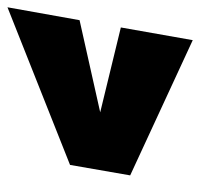

<svg xmlns="http://www.w3.org/2000/svg" viewBox="-41 -500 536 514"><g transform="rotate(90 227.0 -243.0)"><path d="M-10.5 5 411.5 -162.5 439.5 -323.5 77.5 -491 43.5 -298.5 354 -223 361 -263.5 24 -188Z"/></g></svg>

Font: Anybody UltraCondensed Thin Black
Style: Italic
Weight: 900
Italic angle: -10°
Version: Version 1.111